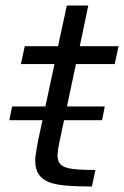

<svg xmlns="http://www.w3.org/2000/svg" viewBox="-20 -678 451 698"><path d="M14 -241 24 -291H361L351 -241ZM314 0Q262 0 223 -3Q184 -6 159 -15.5Q134 -25 121 -44Q108 -63 108 -95Q108 -104 110 -117.5Q112 -131 114.5 -145Q117 -159 119 -169L178 -445H56L70 -510H191L223 -658H301L270 -510H411L397 -445H256L200 -180Q196 -163 193.5 -149.5Q191 -136 190.5 -127.5Q190 -119 189 -114Q189 -90 202.5 -78.5Q216 -67 246 -63.5Q276 -60 327 -60Z"/></svg>

Font: Saira Expanded
Style: Italic
Weight: 400
Width: 7
Italic angle: -12°
Designer: Hector Gatti with collaboration of the Omnibus-Type team
Foundry: Omnibus-Type
Version: Version 1.101